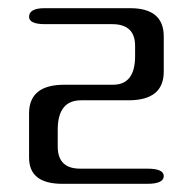

<svg xmlns="http://www.w3.org/2000/svg" viewBox="-20 -449 468 469"><path d="M294 -204H178Q121 -204 121 -132V-91Q121 -37 176 -37H340Q380 -37 380 -19Q380 0 340 0H132Q51 0 51 -64V-172Q51 -242 137 -242H256Q310 -242 310 -312V-337Q310 -390 254 -390H90Q51 -390 51 -408Q51 -429 89 -429H298Q380 -429 380 -360V-274Q380 -204 294 -204Z"/></svg>

Font: Cute Font
Style: Regular
Weight: 400
Designer: TypoDesign Lab.inc.
Foundry: TypoDesign Lab.inc.
Version: Version 1.00